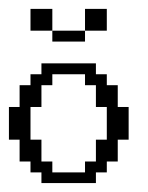

<svg xmlns="http://www.w3.org/2000/svg" viewBox="-20 -410 332 430"><path d="M170.4 -23.9V-48.3H194.8V-97.2H219.2V-170.4H194.8V-219.2H170.4V-243.7H97.2V-219.2H72.8V-170.4H48.3V-97.2H72.8V-48.3H97.2V-23.9ZM72.8 0V-23.9H48.3V-48.3H23.9V-97.2H0V-170.4H23.9V-219.2H48.3V-243.7H72.8V-268.1H194.8V-243.7H219.2V-219.2H243.7V-170.4H268.1V-97.2H243.7V-48.3H219.2V-23.9H194.8V0ZM97.2 -316.9V-341.3H170.4V-316.9ZM48.3 -341.3V-390.1H97.2V-341.3ZM170.4 -341.3V-390.1H219.2V-341.3Z"/></svg>

Font: FS Mondwest Regular
Style: Regular
Weight: 400
Designer: NZWStudios2024
Foundry: https://fontstruct.com
Version: Version 1.0